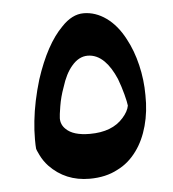

<svg xmlns="http://www.w3.org/2000/svg" viewBox="-42 -544 508 563"><g transform="rotate(-5 212.0 -262.5)"><path d="M340 -88Q316 -55 283 -39Q248 -20 200 -20Q129 -20 82 -69Q68 -84 59.5 -101.5Q51 -119 51 -121Q50 -130 50 -149Q50 -176 53 -203Q59 -260 78 -323Q111 -424 159 -472Q190 -505 224 -505Q259 -505 290.5 -482.5Q322 -460 344 -418Q363 -383 373.5 -339Q384 -295 384 -250Q385 -202 373.5 -160Q362 -118 340 -88ZM308 -304Q293 -339 274 -358Q252 -380 225 -380Q199 -380 178 -355Q159 -333 147 -294Q137 -267 132.5 -239.5Q128 -212 128 -204Q128 -185 142 -172Q163 -151 212 -151Q278 -151 311 -189Q327 -207 330 -224Q329 -234 323 -257Q317 -280 308 -304Z"/></g></svg>

Font: Mirza
Style: Bold
Weight: 700
Designer: Arabic design by Kourosh Beigpour, Latin design by Eduardo Tunni, engineering by Lasse Fister
Version: Version 1.0010g